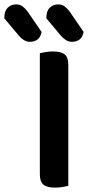

<svg xmlns="http://www.w3.org/2000/svg" viewBox="-105 -850 409 877"><path d="M147 7Q109 7 93 -7Q77 -21 77 -54V-607Q86 -609 103 -612Q120 -615 137 -615Q173 -615 190 -602Q207 -589 207 -554V-1Q198 1 181.5 4Q165 7 147 7ZM-85 -766V-771Q-85 -800 -69.5 -815Q-54 -830 -31 -830Q-14 -830 -1.5 -820.5Q11 -811 22 -796L85 -704Q80 -679 65.5 -669Q51 -659 32 -659Q17 -659 4 -667Q-9 -675 -18 -686ZM107 -766V-771Q107 -800 122.5 -815Q138 -830 161 -830Q178 -830 190.5 -820.5Q203 -811 214 -796L277 -704Q272 -679 257.5 -669Q243 -659 224 -659Q208 -659 196 -667Q184 -675 174 -686Z"/></svg>

Font: Baloo Da 2 SemiBold
Style: Regular
Weight: 600
Designer: Noopur Datye, Sulekha Rajkumar and Ek Type
Foundry: Ek Type
Version: Version 1.640;hotconv 1.0.111;makeotfexe 2.5.65597; ttfautoh